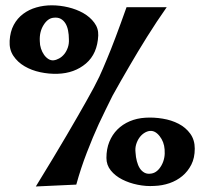

<svg xmlns="http://www.w3.org/2000/svg" viewBox="-20 -712 749 709"><path d="M342.8 -581.1Q339.8 -513.7 297.4 -477.5Q254.9 -441.4 192.4 -439.5Q161.1 -438.5 128.9 -445.3Q96.7 -452.1 70.8 -467.3Q44.9 -482.4 29.3 -505.9Q13.7 -529.3 15.6 -561.5Q17.6 -595.7 30.8 -620.1Q43.9 -644.5 65.4 -660.6Q86.9 -676.8 114.3 -684.6Q141.6 -692.4 170.9 -692.4Q201.2 -692.4 231.9 -685.1Q262.7 -677.7 287.6 -663.6Q312.5 -649.4 328.1 -628.4Q343.8 -607.4 342.8 -581.1ZM127 -559.6Q127 -545.9 131.3 -532.7Q135.7 -519.5 142.6 -509.8Q149.4 -500 158.7 -494.1Q168 -488.3 177.7 -489.3Q187.5 -490.2 198.2 -496.1Q209 -502 217.3 -512.2Q225.6 -522.5 230.5 -536.6Q235.4 -550.8 234.4 -567.4Q234.4 -584 231.4 -599.1Q228.5 -614.3 221.7 -625.5Q214.8 -636.7 204.1 -642.6Q193.4 -648.4 177.7 -646.5Q156.2 -644.5 140.6 -619.1Q125 -593.8 127 -559.6ZM373 -128.9Q373 -162.1 383.8 -188.5Q394.5 -214.8 413.6 -233.9Q432.6 -252.9 459 -264.2Q485.4 -275.4 516.6 -277.3Q547.9 -279.3 580.6 -273.9Q613.3 -268.6 639.6 -254.9Q666 -241.2 682.6 -218.3Q699.2 -195.3 699.2 -163.1Q699.2 -128.9 686.5 -104Q673.8 -79.1 653.3 -62Q632.8 -44.9 606 -35.6Q579.1 -26.4 549.8 -25.4Q519.5 -23.4 488.3 -29.8Q457 -36.1 431.2 -49.3Q405.3 -62.5 389.2 -82.5Q373 -102.5 373 -128.9ZM587.9 -160.2Q585.9 -188.5 569.3 -209.5Q552.7 -230.5 533.2 -228.5Q523.4 -227.5 513.2 -221.2Q502.9 -214.8 495.1 -204.1Q487.3 -193.4 482.9 -179.2Q478.5 -165 480.5 -148.4Q481.4 -131.8 485.4 -116.7Q489.3 -101.6 496.1 -90.8Q502.9 -80.1 513.7 -74.2Q524.4 -68.4 540 -71.3Q561.5 -75.2 576.2 -101.1Q590.8 -127 587.9 -160.2ZM595.7 -685.5Q558.6 -632.8 522.9 -575.7Q487.3 -518.6 459 -469.7Q425.8 -413.1 395.5 -358.4Q370.1 -307.6 344.7 -253.9Q323.2 -207 300.8 -148.9Q278.3 -90.8 261.7 -30.3L112.3 -23.4Q180.7 -134.8 225.6 -211.4Q270.5 -288.1 297.9 -336.9Q330.1 -393.6 346.7 -428.7Q359.4 -456.1 375 -494.1Q388.7 -526.4 406.7 -574.2Q424.8 -622.1 447.3 -685.5Z"/></svg>

Font: Irish Grover
Style: Regular
Weight: 400
Designer: Squid
Foundry: Font Diner, Inc DBA Sideshow
Version: Version 1.000